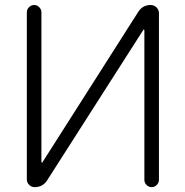

<svg xmlns="http://www.w3.org/2000/svg" viewBox="-20 -774 742 772"><path d="M619.1 -50.8Q619.1 -39.1 610.4 -30.3Q601.6 -21.5 589.8 -21.5Q578.1 -21.5 569.3 -30.3Q560.5 -39.1 560.5 -50.8V-652.3Q560.5 -654.3 559.1 -654.8Q557.6 -655.3 556.6 -654.3L168.9 -47.9Q151.4 -21.5 119.1 -21.5Q106.4 -21.5 97.2 -30.8Q87.9 -40 87.9 -52.7V-724.6Q87.9 -736.3 96.7 -745.1Q105.5 -753.9 117.2 -753.9Q128.9 -753.9 137.7 -745.1Q146.5 -736.3 146.5 -724.6V-123Q146.5 -121.1 147.9 -120.6Q149.4 -120.1 150.4 -121.1L536.1 -726.6Q553.7 -753.9 585.9 -753.9Q599.6 -753.9 609.4 -744.1Q619.1 -734.4 619.1 -720.7Z"/></svg>

Font: Gen Jyuu Gothic P Light
Style: Regular
Weight: 200
Designer: [Source Han Sans]
Ryoko NISHIZUKA  (kana & ideographs); Paul D. Hunt (Latin, Greek & Cyrillic); Wenlong ZHANG  (bopomofo
Version: Version 1.002.20150607